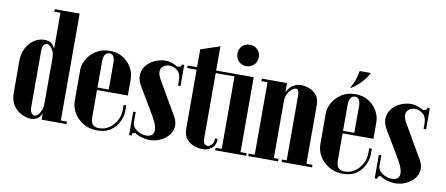

<svg xmlns="http://www.w3.org/2000/svg" viewBox="-64 -949 2808 1208"><g transform="rotate(10 1340.0 -345.5)"><path d="M361 0V-699H241V0ZM241 -683V-699H202V-683ZM400 0V-16H361V0ZM241 -394V-103Q241 -76 232.5 -57Q224 -38 213 -27.5Q202 -17 193 -17Q185 -17 178 -23Q171 -29 167 -39.5Q163 -50 163 -65V-429Q163 -444 167 -454.5Q171 -465 178 -470Q185 -475 193 -475Q202 -475 213 -465.5Q224 -456 232.5 -438Q241 -420 241 -394ZM250 -102V-392Q250 -425 242 -448.5Q234 -472 217.5 -485Q201 -498 173 -498Q135 -498 104.5 -476.5Q74 -455 56.5 -420Q39 -385 39 -343V-138Q39 -85 62 -53.5Q85 -22 116.5 -8Q148 6 174 6Q196 6 213 -4.5Q230 -15 240 -39Q250 -63 250 -102Z M426 -351Q426 -384 445.5 -418.5Q465 -453 501.5 -477Q538 -501 590 -501Q638 -501 673.5 -479Q709 -457 729 -422Q749 -387 749 -348V-244H624V-434Q624 -443 621.5 -455Q619 -467 612 -476Q605 -485 590 -485Q575 -485 566.5 -476Q558 -467 555 -455Q552 -443 552 -434V-75Q552 -57 556 -42Q560 -27 572 -18.5Q584 -10 607 -10Q642 -10 670.5 -30Q699 -50 716 -81Q733 -112 733 -145V-181H750V-145Q750 -113 733.5 -77.5Q717 -42 683.5 -18Q650 6 597 6Q545 6 506.5 -17.5Q468 -41 447 -77Q426 -113 426 -152ZM475 -244V-260H749V-244Z M1065 -383H1049V-393Q1049 -437 1025 -456Q1001 -475 974 -475Q960 -475 947 -469Q934 -463 926 -451.5Q918 -440 919.5 -421.5Q921 -403 935 -378Q955 -344 973 -312.5Q991 -281 1007 -253.5Q1023 -226 1036 -204Q1049 -182 1057 -168Q1078 -132 1074.5 -100Q1071 -68 1050 -44Q1029 -20 997.5 -6Q966 8 931 8Q903 8 872.5 -2Q842 -12 821 -32.5Q800 -53 800 -84V-97H816V-84Q816 -63 830.5 -48Q845 -33 866 -24.5Q887 -16 907 -16Q930 -16 943.5 -28Q957 -40 954 -68Q951 -96 924 -142Q912 -163 900 -183.5Q888 -204 875.5 -224.5Q863 -245 851 -265.5Q839 -286 826 -307Q798 -352 801.5 -388Q805 -424 827.5 -449.5Q850 -475 882 -488Q914 -501 944 -501Q971 -501 999 -489.5Q1027 -478 1046 -454Q1065 -430 1065 -392ZM1049 -360V-436L1019 -477Q1030 -477 1039.5 -479.5Q1049 -482 1049 -495H1065V-360ZM816 -150V-54L840 -20Q830 -20 823 -17Q816 -14 816 0H800V-150Z M1147 -609 1269 -650V-61Q1269 -39 1276.5 -29Q1284 -19 1297 -19Q1309 -19 1322.5 -31.5Q1336 -44 1336 -73H1353Q1353 -32 1327.5 -12.5Q1302 7 1269 7Q1247 7 1218.5 -2Q1190 -11 1168.5 -35Q1147 -59 1147 -102ZM1269 -479V-495H1359V-479ZM1087 -479V-495H1147V-479Z M1389 -495H1509V0H1389ZM1509 0V-16H1548V0ZM1350 0V-16H1389V0ZM1350 -479V-495H1389V-479ZM1382 -624Q1382 -653 1401.5 -672.5Q1421 -692 1450 -692Q1479 -692 1499 -672.5Q1519 -653 1519 -624Q1519 -595 1499 -575Q1479 -555 1450 -555Q1421 -555 1401.5 -575Q1382 -595 1382 -624Z M1707 0V-352Q1707 -404 1722 -436Q1737 -468 1761 -483Q1785 -498 1813 -498Q1833 -498 1860.5 -489Q1888 -480 1909 -457Q1930 -434 1930 -392V0H1804V-427Q1804 -450 1798.5 -460Q1793 -470 1783 -470Q1773 -470 1762.5 -462.5Q1752 -455 1742.5 -442.5Q1733 -430 1727.5 -414Q1722 -398 1722 -380V0ZM1600 0V-495H1722V0ZM1722 0V-16H1752V0ZM1561 0V-16H1600V0ZM1561 -479V-495H1600V-479ZM1930 0V-16H1969V0ZM1774 0V-16H1804V0Z M1995 -351Q1995 -384 2014.5 -418.5Q2034 -453 2070.5 -477Q2107 -501 2159 -501Q2207 -501 2242.5 -479Q2278 -457 2298 -422Q2318 -387 2318 -348V-244H2193V-434Q2193 -443 2190.5 -455Q2188 -467 2181 -476Q2174 -485 2159 -485Q2144 -485 2135.5 -476Q2127 -467 2124 -455Q2121 -443 2121 -434V-75Q2121 -57 2125 -42Q2129 -27 2141 -18.5Q2153 -10 2176 -10Q2211 -10 2239.5 -30Q2268 -50 2285 -81Q2302 -112 2302 -145V-181H2319V-145Q2319 -113 2302.5 -77.5Q2286 -42 2252.5 -18Q2219 6 2166 6Q2114 6 2075.5 -17.5Q2037 -41 2016 -77Q1995 -113 1995 -152ZM2044 -244V-260H2318V-244ZM2123 -535H2118Q2138 -570 2146 -595.5Q2154 -621 2159 -649H2230Q2212 -613 2183.5 -583.5Q2155 -554 2123 -535Z M2634 -383H2618V-393Q2618 -437 2594 -456Q2570 -475 2543 -475Q2529 -475 2516 -469Q2503 -463 2495 -451.5Q2487 -440 2488.5 -421.5Q2490 -403 2504 -378Q2524 -344 2542 -312.5Q2560 -281 2576 -253.5Q2592 -226 2605 -204Q2618 -182 2626 -168Q2647 -132 2643.5 -100Q2640 -68 2619 -44Q2598 -20 2566.5 -6Q2535 8 2500 8Q2472 8 2441.5 -2Q2411 -12 2390 -32.5Q2369 -53 2369 -84V-97H2385V-84Q2385 -63 2399.5 -48Q2414 -33 2435 -24.5Q2456 -16 2476 -16Q2499 -16 2512.5 -28Q2526 -40 2523 -68Q2520 -96 2493 -142Q2481 -163 2469 -183.5Q2457 -204 2444.5 -224.5Q2432 -245 2420 -265.5Q2408 -286 2395 -307Q2367 -352 2370.5 -388Q2374 -424 2396.5 -449.5Q2419 -475 2451 -488Q2483 -501 2513 -501Q2540 -501 2568 -489.5Q2596 -478 2615 -454Q2634 -430 2634 -392ZM2618 -360V-436L2588 -477Q2599 -477 2608.5 -479.5Q2618 -482 2618 -495H2634V-360ZM2385 -150V-54L2409 -20Q2399 -20 2392 -17Q2385 -14 2385 0H2369V-150Z"/></g></svg>

Font: Emberly Black
Style: Regular
Weight: 900
Designer: Rajesh Rajput
Foundry: Rajesh Rajput
Version: Version 1.000